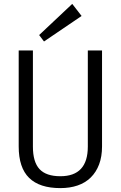

<svg xmlns="http://www.w3.org/2000/svg" viewBox="-20 -959 619 986"><path d="M290 7Q183 7 129.5 -45.5Q76 -98 76 -207V-700H149V-206Q149 -127 183 -90.5Q217 -54 290 -54Q431 -54 431 -206V-700H504V-207Q504 -155 489 -115Q474 -75 446 -47.5Q418 -20 378.5 -6.5Q339 7 290 7ZM399 -877 206 -746 181 -779 351 -939Z"/></svg>

Font: Pathway Extreme SemiCondensed Light
Style: Regular
Weight: 300
Width: 4
Version: Version 1.001;gftools[0.9.26]